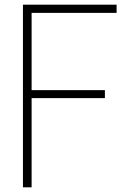

<svg xmlns="http://www.w3.org/2000/svg" viewBox="-20 -800 534 820"><path d="M115 0H78V-780H478V-745H115V-415H428V-381H115Z"/></svg>

Font: Tanohe Sans ExtraLight
Style: Regular
Weight: 250
Designer: Village Type and Design LLC & Cristiano Sobral
Foundry: Cooper Hewitt Smithsonian Design Museum
Version: Version 1.00;May 30, 2020;FontCreator 12.0.0.2522 64-bit; tt